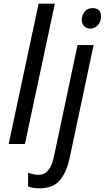

<svg xmlns="http://www.w3.org/2000/svg" viewBox="-20 -780 567 1040"><path d="M27 0 189 -760H277L115 0ZM470 -625Q450 -625 436.5 -637.5Q423 -650 423 -672Q423 -698 438.5 -717Q454 -736 482 -736Q527 -736 527 -691Q527 -660 509 -642.5Q491 -625 470 -625ZM194 240Q157 240 132 230V156Q144 160 159 163.5Q174 167 190 167Q251 167 272 69L400 -536H487L357 77Q341 152 304.5 196Q268 240 194 240Z"/></svg>

Font: Noto Sans
Style: Italic
Weight: 400
Italic angle: -12°
Designer: Monotype Design Team
Foundry: Monotype Imaging Inc.
Version: Version 2.013; ttfautohint (v1.8.4.7-5d5b)